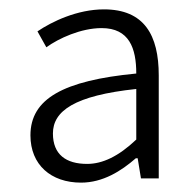

<svg xmlns="http://www.w3.org/2000/svg" viewBox="-20 -828 415 410"><path d="M153 -438C200 -438 239 -463 270 -490H274L281 -447H319V-667C319 -753 288 -808 202 -808C145 -808 91 -782 60 -761L79 -727C105 -746 153 -768 197 -768C256 -768 271 -725 271 -671C115 -656 45 -617 45 -539C45 -476 89 -438 153 -438ZM166 -478C121 -478 93 -498 93 -543C93 -591 139 -624 271 -638V-530C233 -494 199 -478 166 -478Z"/></svg>

Font: Genne Gothic Light
Style: Regular
Weight: 300
Designer: Ryoko NISHIZUKA (kana & ideographs); Paul D. Hunt (Latin, Greek & Cyrillic); Wenlong ZHANG (bopomofo); Sandoll Communica
Foundry: Adobe Systems Incorporated
Version: Version 1.004;PS 1.004;hotconv 16.6.51;makeotf.lib2.5.65220